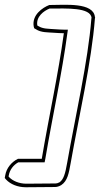

<svg xmlns="http://www.w3.org/2000/svg" viewBox="-27 -680 421 809"><path d="M-5 59 -7 70 -1 77C17 96 47 109 82 109C124 109 163 108 204 108C212 108 221 106 231 100C258 82 263 50 271 6C305 -187 359 -420 373 -603L374 -605L373 -608C367 -671 247 -659 186 -659H181C152 -648 107 -617 115 -569L117 -561L124 -557C146 -542 176 -544 200 -542C216 -541 228 -540 242 -540C219 -369 179 -189 149 -11H49C22 2 0 28 -5 59ZM10 59C14 35 30 15 50 4H161L164 -11C194 -189 234 -369 257 -541L259 -555H245C232 -555 219 -556 203 -557C177 -559 153 -558 135 -570H134L131 -572L130 -574C125 -610 157 -634 182 -644H184C252 -644 355 -650 359 -604L358 -603V-602C344 -421 290 -188 256 6C248 52 241 76 224 88C216 92 212 93 207 93C166 93 126 94 84 94C53 94 26 82 11 66L9 63Z"/></svg>

Font: Snowfall
Style: BlkOlObl
Weight: 900
Designer: Jasper
Foundry: Cannot Into Space Fonts
Version: Version 0.9